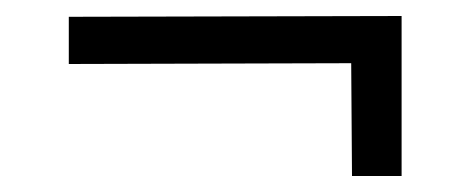

<svg xmlns="http://www.w3.org/2000/svg" viewBox="-20 -413 590 240"><path d="M66 -392V-333L419 -334L420 -193H482V-393Z"/></svg>

Font: United Sans Light
Style: Regular
Weight: 300
Designer: Pablo Impallari, Rodrigo Fuenzalida (Modified by Dan O. Williams)
Version: Version 1.000;PS 001.000;hotconv 1.0.88;makeotf.lib2.5.64775